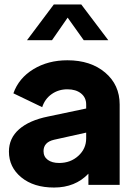

<svg xmlns="http://www.w3.org/2000/svg" viewBox="-20 -828 586 860"><path d="M283 -749 213 -648H101L221 -808H344L465 -648H355ZM282 -558Q386 -558 451 -503Q516 -448 516 -360V0H376V-50Q317 12 222 12Q131 12 75.5 -33.5Q20 -79 20 -149Q20 -209 65.5 -249Q111 -289 195 -306L366 -342V-360Q366 -391 343 -409.5Q320 -428 282 -428Q242 -428 211.5 -406.5Q181 -385 169 -348L40 -410Q64 -478 129.5 -518Q195 -558 282 -558ZM245 -98Q296 -98 331 -130Q366 -162 366 -208V-234L222 -202Q175 -191 175 -151Q175 -126 194 -112Q213 -98 245 -98Z"/></svg>

Font: Plus Jakarta Display
Style: Bold
Weight: 700
Designer: Gumpita Rahayu
Foundry: Tokotype Studio
Version: Version 1.000;hotconv 1.0.109;makeotfexe 2.5.65596